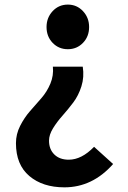

<svg xmlns="http://www.w3.org/2000/svg" viewBox="-20 -594 554 828"><path d="M257.8 213.9Q164.1 213.9 106.4 165Q48.8 116.2 48.8 23.4Q48.8 -15.6 66.9 -51.3Q85 -86.9 109.4 -114.7Q133.8 -142.6 158.2 -170.4Q182.6 -198.2 197.3 -233.4Q211.9 -268.6 208 -306.6H336.9Q343.8 -261.7 331.1 -221.7Q318.4 -181.6 295.9 -151.9Q273.4 -122.1 249.5 -95.2Q225.6 -68.4 208.5 -40.5Q191.4 -12.7 191.4 12.7Q191.4 49.8 214.4 72.3Q237.3 94.7 276.4 94.7Q332 94.7 385.7 39.1L467.8 113.3Q378.9 213.9 257.8 213.9ZM180.7 -477.5Q180.7 -517.6 207 -545.9Q233.4 -574.2 272.5 -574.2Q311.5 -574.2 337.9 -545.9Q364.3 -517.6 364.3 -477.5Q364.3 -436.5 337.9 -409.2Q311.5 -381.8 272.5 -381.8Q233.4 -381.8 207 -409.2Q180.7 -436.5 180.7 -477.5Z"/></svg>

Font: Gen Shin Gothic Bold
Style: Bold
Weight: 700
Designer: [Source Han Sans]
Ryoko NISHIZUKA  (kana & ideographs); Paul D. Hunt (Latin, Greek & Cyrillic); Wenlong ZHANG  (bopomofo
Version: Version 1.002.20150607